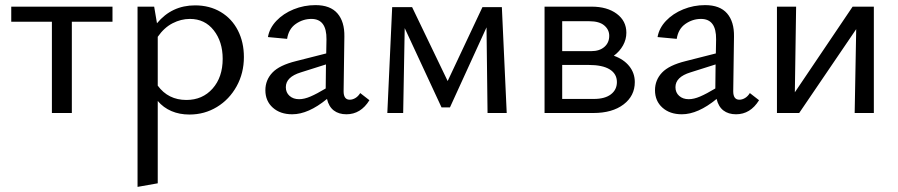

<svg xmlns="http://www.w3.org/2000/svg" viewBox="-20 -442 3512 751"><path d="M420 -357H261V0H183V-357H24V-416H420Z M934 -219Q934 -156 905.5 -104.5Q877 -53 828.5 -23.5Q780 6 721 6Q682 6 650.5 -7.5Q619 -21 597 -47V275L518 289V-416H583L594 -351Q652 -421 743 -421Q800 -421 843.5 -395Q887 -369 910.5 -323Q934 -277 934 -219ZM851 -212Q851 -279 816 -323.5Q781 -368 723 -368Q688 -368 655 -351Q622 -334 597 -298V-107Q638 -51 709 -51Q772 -51 811.5 -95.5Q851 -140 851 -212Z M1425 -50Q1391 5 1335 5Q1305 5 1285.5 -10Q1266 -25 1259 -55Q1186 5 1123 5Q1076 5 1047 -21Q1018 -47 1018 -89Q1018 -129 1045.5 -158Q1073 -187 1138 -203L1256 -233L1257 -288Q1258 -368 1198 -368Q1165 -368 1137 -348.5Q1109 -329 1103 -290L1028 -297Q1034 -332 1061 -360.5Q1088 -389 1128.5 -405.5Q1169 -422 1214 -422Q1272 -422 1300 -389.5Q1328 -357 1327 -299L1324 -85Q1324 -52 1348 -52Q1359 -52 1370 -58.5Q1381 -65 1389 -78ZM1150 -54Q1170 -54 1194.5 -64.5Q1219 -75 1254 -96V-99L1255 -190L1157 -159Q1098 -141 1098 -101Q1098 -80 1112.5 -67Q1127 -54 1150 -54Z M1887 0 1883 -335 1740 -22H1707L1563 -332L1557 0H1495L1514 -414H1592L1731 -125L1867 -414H1943L1962 0Z M2463 -121Q2463 -67 2419 -33.5Q2375 0 2301 0H2110V-416H2294Q2355 -416 2392.5 -388Q2430 -360 2430 -314Q2430 -288 2417 -264.5Q2404 -241 2381 -224Q2420 -210 2441.5 -183Q2463 -156 2463 -121ZM2179 -359V-242H2293Q2325 -242 2344 -258.5Q2363 -275 2363 -302Q2363 -326 2343.5 -342.5Q2324 -359 2285 -359ZM2393 -121Q2393 -153 2365 -170.5Q2337 -188 2282 -188H2179V-55H2303Q2346 -55 2369.5 -73Q2393 -91 2393 -121Z M2949 -50Q2915 5 2859 5Q2829 5 2809.5 -10Q2790 -25 2783 -55Q2710 5 2647 5Q2600 5 2571 -21Q2542 -47 2542 -89Q2542 -129 2569.5 -158Q2597 -187 2662 -203L2780 -233L2781 -288Q2782 -368 2722 -368Q2689 -368 2661 -348.5Q2633 -329 2627 -290L2552 -297Q2558 -332 2585 -360.5Q2612 -389 2652.5 -405.5Q2693 -422 2738 -422Q2796 -422 2824 -389.5Q2852 -357 2851 -299L2848 -85Q2848 -52 2872 -52Q2883 -52 2894 -58.5Q2905 -65 2913 -78ZM2674 -54Q2694 -54 2718.5 -64.5Q2743 -75 2778 -96V-99L2779 -190L2681 -159Q2622 -141 2622 -101Q2622 -80 2636.5 -67Q2651 -54 2674 -54Z M3398 0H3323L3329 -328L3106 0H3019V-416H3094L3089 -81L3315 -416H3398Z"/></svg>

Font: Ysabeau Medium
Style: Regular
Weight: 500
Designer: Christian Thalmann (Catharsis Fonts)
Version: Version 0.003